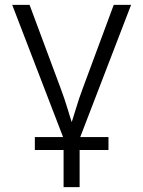

<svg xmlns="http://www.w3.org/2000/svg" viewBox="-20 -559 584 783"><path d="M241.2 10.3 29.8 -539.1H100.6L226.1 -202.1Q242.7 -158.2 255.9 -114.3Q269 -70.3 283.2 -28.3H261.7Q275.9 -70.3 289.1 -114.3Q302.2 -158.2 318.8 -202.1L443.8 -539.1H514.6L303.2 10.3ZM239.3 204.1V-3.9H304.7V204.1ZM122.1 52.7V0H422.4V52.7Z"/></svg>

Font: Inter 18pt Light
Style: Regular
Weight: 300
Designer: Rasmus Andersson
Foundry: rsms
Version: Version 4.001;git-66647c0bb